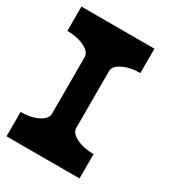

<svg xmlns="http://www.w3.org/2000/svg" viewBox="-156 -713 722 801"><g transform="rotate(30 205.0 -312.5)"><path d="M117.2 -175.8V-449.2Q117.2 -473.6 82.8 -490.7Q48.3 -507.8 0 -507.8V-625H351.6V-507.8Q303.2 -507.8 269 -490.7Q234.4 -473.6 234.4 -449.7V-175.8Q234.4 -151.4 269 -134.3Q303.2 -117.2 351.6 -117.2V0H0V-117.2Q48.3 -117.2 82.8 -134.3Q117.2 -151.4 117.2 -175.8Z"/></g></svg>

Font: Leporid
Style: Regular
Weight: 400
Designer: GGBotNet
Foundry: GGBotNet
Version: 1.00